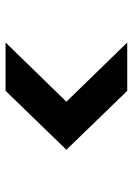

<svg xmlns="http://www.w3.org/2000/svg" viewBox="89 -710 488 707"><g transform="rotate(-90 333.5 -356.0)"><path d="M531 -132H353L136 -356L353 -580H531L313 -356Z"/></g></svg>

Font: Parkinsans Light SemiBold
Style: Regular
Weight: 600
Version: Version 1.000